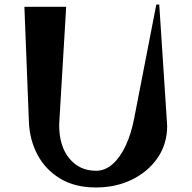

<svg xmlns="http://www.w3.org/2000/svg" viewBox="-20 -810 849 850"><path d="M672 -790H685L719 -270Q719 -266 719.5 -261.5Q720 -257 720 -252Q720 -173 678 -111.5Q636 -50 564.5 -15Q493 20 405 20Q311 20 245.5 -20Q180 -60 145.5 -126Q111 -192 108 -270L88 -780H273L243 -278Q243 -272 242.5 -266.5Q242 -261 242 -256Q242 -163 287 -108.5Q332 -54 405 -54Q445 -54 478.5 -83.5Q512 -113 536.5 -165.5Q561 -218 574 -286Z"/></svg>

Font: Reggae One
Style: Regular
Weight: 400
Designer: Fontworks Inc.
Foundry: Fontworks Inc.
Version: Version 1.100